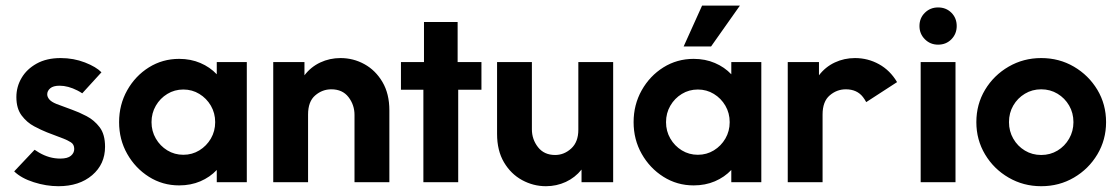

<svg xmlns="http://www.w3.org/2000/svg" viewBox="-20 -632 3882 666"><path d="M100 -112.5Q106.9 -107.6 115.3 -102.8Q150.7 -81.9 188.9 -81.9Q214.6 -81.9 226 -91.7Q237.5 -101.4 237.5 -115.3Q237.5 -131.2 225.7 -138.5Q213.9 -145.8 201.4 -150.7L143.1 -172.9Q123.6 -180.6 98.6 -193.8Q73.6 -206.9 55.2 -231.2Q36.8 -255.6 36.8 -295.1Q36.8 -331.2 54.9 -361.8Q72.9 -392.4 107.3 -411.5Q141.7 -430.6 190.3 -430.6Q235.4 -430.6 274.7 -415.3Q313.9 -400 331.9 -381.2L265.3 -308.3Q256.9 -313.9 248.6 -318.1Q216 -334.7 186.8 -334.7Q164.6 -334.7 154.2 -325.7Q143.8 -316.7 143.8 -304.9Q143.8 -295.8 151 -287.2Q158.3 -278.5 175.7 -271.5L229.9 -251.4Q253.5 -243.1 280.2 -229.2Q306.9 -215.3 325.7 -190.6Q344.4 -166 344.4 -122.9Q344.4 -62.5 299.7 -24.3Q254.9 13.9 182.6 13.9Q140.3 13.9 96.9 0Q53.5 -13.9 29.2 -37.5Z M601.4 11.1Q543.8 11.1 496.5 -18.8Q449.3 -48.6 421.2 -98.3Q393.1 -147.9 393.1 -208.3Q393.1 -268.8 421.2 -318.8Q449.3 -368.8 496.5 -398.3Q543.8 -427.8 601.4 -427.8Q641.7 -427.8 675 -413.5Q708.3 -399.3 731.9 -374.3V-416.7H836.1V0H731.9V-42.4Q708.3 -17.4 675 -3.1Q641.7 11.1 601.4 11.1ZM616 -95.1Q646.5 -95.1 671.5 -110.4Q696.5 -125.7 711.5 -151.4Q726.4 -177.1 726.4 -208.3Q726.4 -239.6 711.5 -265.3Q696.5 -291 671.5 -306.2Q646.5 -321.5 616 -321.5Q585.4 -321.5 560.4 -306.2Q535.4 -291 520.5 -265.3Q505.6 -239.6 505.6 -208.3Q505.6 -177.1 520.5 -151.4Q535.4 -125.7 560.4 -110.4Q585.4 -95.1 616 -95.1Z M927.8 0V-416.7H1036.1V-370.8Q1058.3 -400 1091 -415.3Q1123.6 -430.6 1161.1 -430.6Q1205.6 -430.6 1244.1 -409.4Q1282.6 -388.2 1306.6 -347.6Q1330.6 -306.9 1330.6 -249.3V0H1209.7V-233.3Q1209.7 -268.1 1188.9 -295.1Q1168.1 -322.2 1129.2 -322.2Q1097.9 -322.2 1073.3 -301Q1048.6 -279.9 1048.6 -234.7V0Z M1448.6 0V-320.8H1370.8V-416.7H1450.7V-555.6H1567.4V-416.7H1650V-320.8H1569.4V0Z M1873.6 13.9Q1829.9 13.9 1791 -7.3Q1752.1 -28.5 1728.1 -69.1Q1704.2 -109.7 1704.2 -167.4V-416.7H1825V-183.3Q1825 -148.6 1846.2 -121.5Q1867.4 -94.4 1905.6 -94.4Q1936.8 -94.4 1961.5 -117Q1986.1 -139.6 1986.1 -181.9V-416.7H2106.9V0H1997.2V-43.8Q1975 -16 1942.7 -1Q1910.4 13.9 1873.6 13.9Z M2386.1 11.1Q2328.5 11.1 2281.2 -18.8Q2234 -48.6 2205.9 -98.3Q2177.8 -147.9 2177.8 -208.3Q2177.8 -268.8 2205.9 -318.8Q2234 -368.8 2281.2 -398.3Q2328.5 -427.8 2386.1 -427.8Q2426.4 -427.8 2459.7 -413.5Q2493.1 -399.3 2516.7 -374.3V-416.7H2620.8V0H2516.7V-42.4Q2493.1 -17.4 2459.7 -3.1Q2426.4 11.1 2386.1 11.1ZM2400.7 -95.1Q2431.2 -95.1 2456.2 -110.4Q2481.2 -125.7 2496.2 -151.4Q2511.1 -177.1 2511.1 -208.3Q2511.1 -239.6 2496.2 -265.3Q2481.2 -291 2456.2 -306.2Q2431.2 -321.5 2400.7 -321.5Q2370.1 -321.5 2345.1 -306.2Q2320.1 -291 2305.2 -265.3Q2290.3 -239.6 2290.3 -208.3Q2290.3 -177.1 2305.2 -151.4Q2320.1 -125.7 2345.1 -110.4Q2370.1 -95.1 2400.7 -95.1ZM2351.4 -470.8 2415.3 -612.5H2546.5L2446.5 -470.8Z M2984.7 -277.8Q2979.9 -286.8 2973.6 -295.1Q2952.8 -322.2 2913.9 -322.2Q2882.6 -322.2 2858 -301Q2833.3 -279.9 2833.3 -234.7V0H2712.5V-416.7H2820.8V-370.8Q2843.1 -400 2875.7 -415.3Q2908.3 -430.6 2945.8 -430.6Q2990.3 -430.6 3028.8 -409.4Q3067.4 -388.2 3091.7 -347.2Q3091.7 -347.2 2984.7 -277.8Z M3173.6 0V-416.7H3294.4V0ZM3234 -477.1Q3206.9 -477.1 3188.2 -495.8Q3169.4 -514.6 3169.4 -541.7Q3169.4 -569.4 3188.2 -587.8Q3206.9 -606.2 3234 -606.2Q3261.8 -606.2 3280.2 -587.8Q3298.6 -569.4 3298.6 -541.7Q3298.6 -514.6 3280.2 -495.8Q3261.8 -477.1 3234 -477.1Z M3591.7 13.9Q3529.9 13.9 3478.5 -16Q3427.1 -45.8 3396.9 -96.5Q3366.7 -147.2 3366.7 -208.3Q3366.7 -270.1 3396.9 -320.5Q3427.1 -370.8 3478.5 -400.7Q3529.9 -430.6 3591.7 -430.6Q3654.2 -430.6 3705.2 -400.7Q3756.2 -370.8 3786.5 -320.5Q3816.7 -270.1 3816.7 -208.3Q3816.7 -147.2 3786.5 -96.5Q3756.2 -45.8 3705.2 -16Q3654.2 13.9 3591.7 13.9ZM3591.7 -94.4Q3622.9 -94.4 3648.3 -109.7Q3673.6 -125 3688.5 -151Q3703.5 -177.1 3703.5 -208.3Q3703.5 -240.3 3688.5 -266Q3673.6 -291.7 3648.3 -306.9Q3622.9 -322.2 3591.7 -322.2Q3560.4 -322.2 3535.1 -306.9Q3509.7 -291.7 3494.8 -266Q3479.9 -240.3 3479.9 -208.3Q3479.9 -177.1 3494.8 -151Q3509.7 -125 3535.1 -109.7Q3560.4 -94.4 3591.7 -94.4Z"/></svg>

Font: co2trust
Style: Bold
Weight: 700
Designer: Kristian Moeller
Foundry: Dicotype
Version: Version 1.000